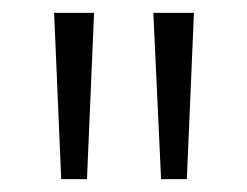

<svg xmlns="http://www.w3.org/2000/svg" viewBox="-20 -734 384 298"><path d="M126 -714 115 -456H75L64 -714ZM281 -714 270 -456H230L218 -714Z"/></svg>

Font: Noto Sans Ethiopic Condensed Light
Style: Regular
Weight: 300
Width: 3
Designer: Monotype Design Team
Foundry: Monotype Imaging Inc.
Version: Version 2.102; ttfautohint (v1.8.4.7-5d5b)